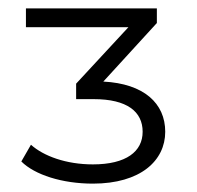

<svg xmlns="http://www.w3.org/2000/svg" viewBox="-20 -762 470 459"><path d="M227 -567 355 -707V-742H42V-697H287L162 -562V-525H204C284 -525 321 -495 321 -447C321 -400 282 -369 202 -369C138 -369 84 -389 54 -416L31 -376C63 -344 129 -323 202 -323C316 -323 375 -378 375 -447C375 -515 324 -562 227 -567Z"/></svg>

Font: Montserrat Lite
Style: Regular
Weight: 400
Designer: Julieta Ulanovsky
Foundry: Julieta Ulanovsky
Version: Version 7.200;PS 007.200;hotconv 1.0.88;makeotf.lib2.5.64775